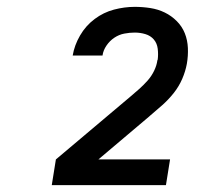

<svg xmlns="http://www.w3.org/2000/svg" viewBox="-20 -863 640 560"><path d="M131 -323 143 -398 360 -581Q373 -592 386 -603.5Q399 -615 410.5 -628Q422 -641 429.5 -656.5Q437 -672 439 -687Q439 -688 439.5 -688.5Q440 -689 440 -689Q442 -705 440 -721Q438 -737 428.5 -748Q419 -759 404 -763.5Q389 -768 373 -768Q358 -768 342.5 -765Q327 -762 313.5 -753Q300 -744 290.5 -730Q281 -716 279 -701H192Q197 -731 213.5 -759.5Q230 -788 256 -807.5Q282 -827 312.5 -835Q343 -843 373 -843Q396 -843 418.5 -839.5Q441 -836 460.5 -826.5Q480 -817 495.5 -801.5Q511 -786 519 -766Q527 -746 528 -723Q529 -700 525 -677Q521 -655 511.5 -633Q502 -611 487 -592Q472 -573 453.5 -556.5Q435 -540 417 -525L416 -524L267 -398H476L464 -323Z"/></svg>

Font: Iosevka SS04 SmBd Ex Obl
Style: Regular
Weight: 600
Width: 7
Italic angle: -9°
Monospace: yes
Designer: Belleve Invis
Foundry: Belleve Invis
Version: Version 19.0.0; ttfautohint (v1.8.4)